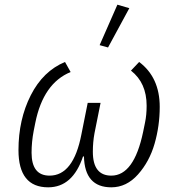

<svg xmlns="http://www.w3.org/2000/svg" viewBox="-20 -789 762 821"><path d="M533 -754 442 -586 406 -596 482 -769ZM410 -349 384 -219Q377 -181 377 -140Q377 -38 456 -38Q553 -38 592 -225L600 -264Q607 -297 607 -337Q607 -435 540 -487L575 -524Q663 -458 663 -332Q663 -251 641 -174.5Q619 -98 570 -43Q521 12 456 12Q342 12 339 -120H335Q291 12 186 12Q59 12 59 -147Q59 -278 111.5 -381.5Q164 -485 258 -524L282 -481Q165 -433 131 -264L124 -229Q115 -182 115 -136Q115 -38 192 -38Q294 -38 328 -214L355 -349Z"/></svg>

Font: IBM Plex Sans Light
Style: Italic
Weight: 300
Italic angle: -11.31°
Designer: Mike Abbink, Paul van der Laan, Pieter van Rosmalen
Foundry: Bold Monday
Version: Version 3.0